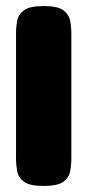

<svg xmlns="http://www.w3.org/2000/svg" viewBox="-20 -606 288 635"><path d="M124 9Q79 9 60 -4.5Q41 -18 37 -39.5Q33 -61 33 -83V-495Q33 -517 37 -538Q41 -559 60 -572.5Q79 -586 125 -586Q171 -586 189.5 -572Q208 -558 212 -537Q216 -516 216 -494V-82Q216 -60 212 -39Q208 -18 189 -4.5Q170 9 124 9Z"/></svg>

Font: Fredoka Expanded
Style: Bold
Weight: 700
Width: 7
Designer: Ben Nathan
Foundry: Milena B. Brandão, Ben Nathan
Version: Version 2.001